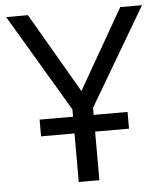

<svg xmlns="http://www.w3.org/2000/svg" viewBox="-53 -789 709 835"><g transform="rotate(-5 301.5 -371.0)"><path d="M111 -285V-212H257V0H347V-212H495V-285H347V-316L598 -742H503L303 -393L100 -742H5L257 -317V-285Z"/></g></svg>

Font: Cheyenne Sans
Style: Regular
Weight: 400
Designer: The Public Sans project authors (U.S. Web Design System), Libre Franklin designed by Pablo Impallari and Rodrigo Fuenzal
Foundry: The Cheyenne Sans Project Authors
Version: Version 2.007